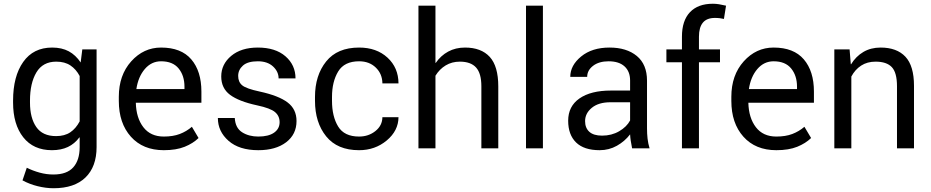

<svg xmlns="http://www.w3.org/2000/svg" viewBox="-20 -792 4970 1025"><path d="M49.8 -254.9Q49.8 -384.8 104 -461.4Q158.2 -538.1 258.3 -538.1Q310.1 -538.1 347.2 -518.1Q384.3 -498 410.6 -458.5L419.4 -528.3H495.6V-6.8Q495.6 97.7 436.5 155.3Q377.4 212.9 266.1 212.9Q225.1 212.9 181.4 202.1Q137.7 191.4 100.1 170.9L123 103.5Q155.3 119.6 191.7 129.6Q228 139.6 265.1 139.6Q336.9 139.6 371.1 101.3Q405.3 63 405.3 -6.8V-58.1L403.8 -58.6Q378.4 -24.4 342.3 -7.3Q306.2 9.8 257.3 9.8Q158.7 9.8 104.2 -59.1Q49.8 -127.9 49.8 -244.6ZM140.1 -244.6Q140.1 -162.1 173.8 -113.8Q207.5 -65.4 279.3 -65.4Q325.2 -65.4 355.2 -85.7Q385.3 -106 405.3 -144V-386.2Q386.2 -422.4 356 -442.6Q325.7 -462.9 280.3 -462.9Q208.5 -462.9 174.3 -405.5Q140.1 -348.1 140.1 -254.9Z M854.5 9.8Q743.2 9.8 678.7 -62.3Q614.3 -134.3 614.3 -253.4V-275.4Q614.3 -390.6 680.4 -464.4Q746.6 -538.1 839.8 -538.1Q947.3 -538.1 1001.2 -475.1Q1055.2 -412.1 1055.2 -302.7V-243.7H705.1Q707 -162.6 745.4 -112.8Q783.7 -63 854.5 -63Q903.8 -63 939.7 -76.7Q975.6 -90.3 1004.4 -115.2L1040 -55.2Q1011.2 -26.9 966.1 -8.5Q920.9 9.8 854.5 9.8ZM839.8 -464.8Q788.6 -464.8 753.2 -423.6Q717.8 -382.3 708 -316.4H964.8V-329.1Q964.8 -388.2 933.6 -426.5Q902.3 -464.8 839.8 -464.8Z M1472.7 -139.6Q1472.7 -172.9 1448.2 -193.6Q1423.8 -214.4 1353 -229.5Q1255.4 -250.5 1208.3 -285.6Q1161.1 -320.8 1161.1 -383.8Q1161.1 -449.2 1214.4 -493.7Q1267.6 -538.1 1356.4 -538.1Q1450.2 -538.1 1503.9 -491.5Q1557.6 -444.8 1557.6 -373.5H1467.3Q1467.3 -409.7 1437.5 -437.3Q1407.7 -464.8 1356.4 -464.8Q1302.7 -464.8 1277.1 -442.1Q1251.5 -419.4 1251.5 -386.7Q1251.5 -354 1273.4 -336.2Q1295.4 -318.4 1366.7 -303.2Q1467.8 -281.2 1515.4 -245.1Q1563 -209 1563 -146Q1563 -74.7 1507.6 -32.5Q1452.1 9.8 1358.9 9.8Q1256.8 9.8 1200 -40.3Q1143.1 -90.3 1143.1 -162.1H1233.4Q1236.3 -108.9 1272.5 -85.9Q1308.6 -63 1358.9 -63Q1413.6 -63 1443.1 -83.7Q1472.7 -104.5 1472.7 -139.6Z M1897 -63Q1947.3 -63 1984.1 -92.3Q2021 -121.6 2021.5 -166.5H2107.4Q2106.9 -94.2 2044.7 -42.2Q1982.4 9.8 1897 9.8Q1780.8 9.8 1721.2 -64.2Q1661.6 -138.2 1661.6 -253.9V-274.4Q1661.6 -389.6 1721.2 -463.9Q1780.8 -538.1 1897 -538.1Q1990.2 -538.1 2048.6 -484.4Q2106.9 -430.7 2107.4 -346.7H2021.5Q2021 -397.5 1986.3 -431.2Q1951.7 -464.8 1897 -464.8Q1818.4 -464.8 1785.4 -410.4Q1752.4 -356 1752.4 -274.4V-253.9Q1752.4 -170.4 1785.2 -116.7Q1817.9 -63 1897 -63Z M2304.7 -456.5 2306.2 -456.1Q2333 -495.1 2372.6 -516.6Q2412.1 -538.1 2462.4 -538.1Q2548.8 -538.1 2594.5 -488.3Q2640.1 -438.5 2640.1 -330.6V0H2549.8V-331.5Q2549.8 -400.4 2521.5 -431.6Q2493.2 -462.9 2435.1 -462.9Q2392.6 -462.9 2359.4 -442.9Q2326.2 -422.9 2304.7 -387.7V0H2213.9V-761.7H2304.7Z M2878.4 0H2788.1V-761.7H2878.4Z M3354.5 0Q3349.6 -24.9 3347.2 -41Q3344.7 -57.1 3343.8 -74.7Q3315.4 -37.6 3273.4 -13.9Q3231.4 9.8 3181.2 9.8Q3097.7 9.8 3055.4 -31.5Q3013.2 -72.8 3013.2 -147.5Q3013.2 -224.6 3073.7 -266.6Q3134.3 -308.6 3241.7 -308.6H3343.8V-362.3Q3343.8 -410.6 3314 -437.7Q3284.2 -464.8 3229 -464.8Q3177.7 -464.8 3146.2 -440.7Q3114.7 -416.5 3114.7 -381.8H3024.4Q3024.4 -442.9 3082.5 -490.5Q3140.6 -538.1 3233.9 -538.1Q3325.2 -538.1 3379.6 -493.2Q3434.1 -448.2 3434.1 -361.3V-106.4Q3434.1 -78.1 3437 -52.2Q3439.9 -26.4 3447.8 0ZM3194.3 -67.9Q3245.1 -67.9 3285.4 -91.3Q3325.7 -114.7 3343.8 -148.9V-246.1H3238.8Q3175.8 -246.1 3139.6 -216.6Q3103.5 -187 3103.5 -145.5Q3103.5 -108.9 3126.2 -88.4Q3148.9 -67.9 3194.3 -67.9Z M3620.6 0V-459.5H3537.6V-528.3H3620.6V-596.2Q3620.6 -681.6 3663.3 -726.8Q3706.1 -772 3785.6 -772Q3802.2 -772 3818.6 -769.3Q3835 -766.6 3856 -761.7L3844.7 -690.9Q3835.4 -693.4 3823.2 -694.8Q3811 -696.3 3796.9 -696.3Q3752.9 -696.3 3732.2 -670.9Q3711.4 -645.5 3711.4 -596.2V-528.3H3823.7V-459.5H3711.4V0Z M4124.5 9.8Q4013.2 9.8 3948.7 -62.3Q3884.3 -134.3 3884.3 -253.4V-275.4Q3884.3 -390.6 3950.4 -464.4Q4016.6 -538.1 4109.9 -538.1Q4217.3 -538.1 4271.2 -475.1Q4325.2 -412.1 4325.2 -302.7V-243.7H3975.1Q3977.1 -162.6 4015.4 -112.8Q4053.7 -63 4124.5 -63Q4173.8 -63 4209.7 -76.7Q4245.6 -90.3 4274.4 -115.2L4310.1 -55.2Q4281.2 -26.9 4236.1 -8.5Q4190.9 9.8 4124.5 9.8ZM4109.9 -464.8Q4058.6 -464.8 4023.2 -423.6Q3987.8 -382.3 3978 -316.4H4234.9V-329.1Q4234.9 -388.2 4203.6 -426.5Q4172.4 -464.8 4109.9 -464.8Z M4515.6 -528.3 4522 -449.2 4523.4 -448.7Q4549.3 -491.2 4589.1 -514.6Q4628.9 -538.1 4681.2 -538.1Q4767.6 -538.1 4813.5 -489.3Q4859.4 -440.4 4859.4 -333.5V0H4768.6V-331.5Q4768.6 -404.3 4741 -433.6Q4713.4 -462.9 4654.3 -462.9Q4609.9 -462.9 4577.4 -441.9Q4544.9 -420.9 4524.9 -383.3V0H4434.1V-528.3Z"/></svg>

Font: Roboto Web
Style: Regular
Weight: 400
Designer: Google
Version: Version 1.200310; 2013